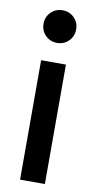

<svg xmlns="http://www.w3.org/2000/svg" viewBox="-85 -767 398 804"><g transform="rotate(10 114.5 -364.5)"><path d="M61.5 0V-507.8H167V0ZM44.9 -660.2Q44.9 -689.5 64.9 -709.5Q85 -729.5 114.3 -729.5Q143.6 -729.5 163.6 -709.5Q183.6 -689.5 183.6 -660.2Q183.6 -630.9 163.6 -610.8Q143.6 -590.8 114.3 -590.8Q85 -590.8 64.9 -610.8Q44.9 -630.9 44.9 -660.2Z"/></g></svg>

Font: Giphurs Medium
Style: Regular
Weight: 500
Version: Version 0.920; ttfautohint (v1.8.4.7-5d5b)